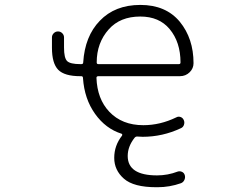

<svg xmlns="http://www.w3.org/2000/svg" viewBox="-20 -576 1040 792"><path d="M315.4 -311.5Q323.2 -311.5 323.2 -318.4Q330.1 -426.8 391.6 -490.2Q454.1 -555.7 559.1 -555.7Q664.1 -555.7 721.7 -486.3Q778.3 -417 778.3 -315.4Q778.3 -293.9 762.7 -278.3Q746.1 -261.7 721.7 -261.7H385.7Q377.9 -261.7 377.9 -254.9Q380.9 -168 430.7 -115.2Q483.4 -59.6 571.3 -59.6Q640.6 -59.6 707 -91.8Q715.8 -96.7 725.1 -93.3Q734.4 -89.8 738.3 -80.1Q742.2 -71.3 738.8 -61Q735.4 -50.8 725.6 -46.9Q650.4 -11.7 568.4 -11.7Q559.6 -11.7 547.9 -12.7Q540 -13.7 535.2 -7.8Q506.8 28.3 506.8 67.4Q506.8 147.5 627.9 147.5Q671.9 147.5 712.9 131.8Q721.7 128.9 730.5 132.8Q739.3 136.7 742.2 146.5Q745.1 156.2 740.7 166Q736.3 175.8 726.6 179.7Q679.7 196.3 629.9 196.3Q627 196.3 625 196.3Q531.2 196.3 491.2 161.1Q451.2 126 451.2 75.2Q451.2 24.4 483.4 -16.6Q484.4 -18.6 484.4 -20Q484.4 -21.5 483.4 -22.9Q482.4 -24.4 481.4 -24.4Q416 -44.9 372.1 -106.4Q328.1 -168 322.3 -253.9Q322.3 -261.7 315.4 -261.7H311.5Q246.1 -261.7 220.2 -288.1Q194.3 -314.5 194.3 -378.9V-421.9Q194.3 -431.6 201.7 -439Q209 -446.3 219.2 -446.3Q229.5 -446.3 236.8 -439Q244.1 -431.6 244.1 -421.9V-379.9Q244.1 -336.9 256.8 -324.2Q269.5 -311.5 311.5 -311.5ZM717.8 -311.5Q724.6 -311.5 724.6 -318.4Q724.6 -402.3 679.7 -456.1Q636.7 -507.8 558.6 -507.8Q475.6 -507.8 428.7 -455.1Q378.9 -399.4 378.9 -318.4Q378.9 -311.5 385.7 -311.5Z"/></svg>

Font: Rounded Mgen+ 1mn light
Style: Regular
Weight: 200
Designer: [Source Han Sans]
Ryoko NISHIZUKA  (kana & ideographs); Paul D. Hunt (Latin, Greek & Cyrillic); Wenlong ZHANG  (bopomofo
Version: Version 1.059.20150602